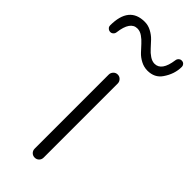

<svg xmlns="http://www.w3.org/2000/svg" viewBox="-306 -830 871 871"><g transform="rotate(45 129.5 -394.5)"><path d="M101.6 -29.3V-503.9Q101.6 -515.6 109.9 -524.4Q118.2 -533.2 130.4 -533.2Q142.6 -533.2 150.9 -524.4Q159.2 -515.6 159.2 -503.9V-29.3Q159.2 -16.6 150.9 -8.3Q142.6 0 130.4 0Q118.2 0 109.9 -8.3Q101.6 -16.6 101.6 -29.3ZM212.9 -640.6Q190.4 -640.6 169.9 -651.4Q149.4 -662.1 135.3 -677.2Q121.1 -692.4 107.4 -707.5Q93.8 -722.7 78.1 -733.4Q62.5 -744.1 45.9 -744.1Q1 -744.1 -8.8 -665Q-9.8 -656.2 -16.6 -650.4Q-23.4 -644.5 -32.2 -645.5Q-41 -646.5 -46.9 -653.3Q-51.8 -658.2 -51.8 -666Q-51.8 -789.1 47.9 -789.1Q70.3 -789.1 90.3 -778.3Q110.4 -767.6 125 -752.4Q139.6 -737.3 152.8 -722.2Q166 -707 182.1 -696.3Q198.2 -685.5 213.9 -685.5Q258.8 -685.5 269.5 -763.7Q270.5 -772.5 277.3 -778.3Q284.2 -784.2 292 -783.2Q300.8 -783.2 306.6 -776.4Q311.5 -770.5 311.5 -763.7Q311.5 -716.8 282.2 -674.8Q258.8 -640.6 212.9 -640.6Z"/></g></svg>

Font: Gen Jyuu Gothic Light
Style: Regular
Weight: 200
Designer: [Source Han Sans]
Ryoko NISHIZUKA  (kana & ideographs); Paul D. Hunt (Latin, Greek & Cyrillic); Wenlong ZHANG  (bopomofo
Version: Version 1.002.20150607